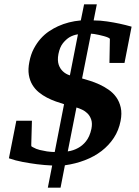

<svg xmlns="http://www.w3.org/2000/svg" viewBox="-20 -762 638 884"><path d="M553.2 -472.2H483.9L485.8 -577.1Q486.8 -583 484.4 -585.2Q481.9 -587.4 478 -588.9Q470.7 -592.3 459 -595.5Q447.3 -598.6 435.5 -601.3Q423.8 -604 413.6 -605.5Q403.3 -606.9 398.9 -606.9L357.9 -400.9Q373.5 -396.5 394.5 -389.9Q415.5 -383.3 437.5 -373.3Q459.5 -363.3 480.2 -348.9Q501 -334.5 515.4 -314.2Q529.8 -293.9 535.9 -267.1Q542 -240.2 535.2 -205.1Q526.9 -162.1 504.2 -127.4Q481.4 -92.8 447.8 -66.9Q414.1 -41 370.8 -24.4Q327.6 -7.8 278.8 -1L258.8 102.1H200.2L220.2 0Q185.1 -1.5 150.4 -5.9Q120.1 -9.8 85.7 -16.1Q51.3 -22.5 21 -33.2L55.2 -206.1H127L124 -98.1V-91.3Q124 -89.4 124.8 -88.4Q125.5 -87.4 127 -86.7Q128.4 -85.9 131.8 -84Q146 -75.7 163.3 -71.5Q180.7 -67.4 196.3 -64.9Q213.9 -62.5 231.9 -62L274.9 -282.2Q257.3 -287.6 236.8 -294.9Q216.3 -302.2 196.3 -312.5Q176.3 -322.8 158.7 -337.2Q141.1 -351.6 129.2 -371.3Q117.2 -391.1 112.8 -417.2Q108.4 -443.4 115.2 -477.1Q121.6 -511.2 135.5 -537.6Q149.4 -564 167.2 -584Q185.1 -604 205.8 -617.9Q226.6 -631.8 247.1 -641.1Q295.4 -663.1 352.1 -668L367.2 -742.2H425.8L411.1 -668Q441.9 -668 472.9 -663.3Q503.9 -658.7 529.3 -653.3Q558.6 -647 585.9 -639.2ZM400.9 -168.9Q405.8 -193.8 400.1 -210.9Q394.5 -228 383.3 -239.3Q372.1 -250.5 357.9 -257.1Q343.8 -263.7 332 -267.1L292 -64.9Q317.4 -68.4 339.4 -80.6Q348.6 -85.4 358.2 -93.3Q367.7 -101.1 376 -111.6Q384.3 -122.1 390.6 -136.2Q397 -150.4 400.9 -168.9ZM338.9 -604Q318.4 -601.1 300.3 -590.8Q284.7 -581.5 270 -563.5Q255.4 -545.4 249 -513.2Q246.1 -498 246.6 -485.6Q247.1 -473.1 250.5 -463.4Q253.9 -453.6 258.8 -446.3Q263.7 -439 269.5 -433.6Q282.7 -420.9 301.8 -415Z"/></svg>

Font: Charis SIL Cyr
Style: Bold Italic
Weight: 700
Italic angle: -11°
Foundry: SIL International
Version: Version 5.000